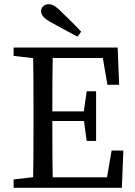

<svg xmlns="http://www.w3.org/2000/svg" viewBox="-20 -897 644 917"><path d="M45 0H185V-55H175L45 -40V0ZM137 0H233C230 -103 230 -207 230 -322V-360C230 -465 230 -569 233 -670H137C140 -567 140 -463 140 -360V-310C140 -205 140 -101 137 0ZM185 0H562L569 -178H513L486 -20L521 -50H185V0ZM185 -319H411V-365H185V-319ZM394 -224H439V-461H394L379 -355V-335L394 -224ZM45 -630 175 -615H185V-670H45V-630ZM493 -492H549L542 -670H185V-620H501L466 -650L493 -492ZM368 -746C338 -777 307 -808 275 -839C247 -867 230 -877 213 -877C193 -877 176 -864 176 -844C176 -826 189 -809 226 -789C266 -767 308 -744 350 -722L368 -746Z"/></svg>

Font: Source Serif Variable
Style: Regular
Weight: 389
Designer: Frank Grießhammer
Foundry: Adobe Systems Incorporated
Version: Version 3.001;hotconv 1.0.111;makeotfexe 2.5.65597